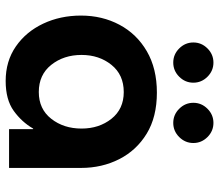

<svg xmlns="http://www.w3.org/2000/svg" viewBox="-68 -694 774 678"><g transform="rotate(90 319.0 -355.0)"><path d="M266 12Q196 12 144 -24Q92 -60 63.5 -120.5Q35 -181 35 -254Q35 -329 67.5 -390Q100 -451 161 -486.5Q222 -522 307 -522Q393 -522 452 -486Q511 -450 542 -389Q573 -328 573 -254V0H436V-85H434Q411 -45 371.5 -16.5Q332 12 266 12ZM305 -105Q365 -105 399.5 -149Q434 -193 434 -256Q434 -318 399.5 -361.5Q365 -405 305 -405Q244 -405 209 -361.5Q174 -318 174 -256Q174 -193 209 -149Q244 -105 305 -105ZM414 -579.8Q385.1 -579.8 364.1 -600.8Q343 -621.9 343 -650.8Q343 -679.6 364.1 -700.7Q385.1 -721.7 414 -721.7Q442.9 -721.7 463.9 -700.7Q485 -679.6 485 -650.8Q485 -621.9 463.9 -600.8Q442.9 -579.8 414 -579.8ZM201 -579.8Q172.1 -579.8 151.1 -600.8Q130 -621.9 130 -650.8Q130 -679.6 151.1 -700.7Q172.1 -721.7 201 -721.7Q229.9 -721.7 250.9 -700.7Q272 -679.6 272 -650.8Q272 -621.9 250.9 -600.8Q229.9 -579.8 201 -579.8Z"/></g></svg>

Font: MuseoModerno SemiBold
Style: Regular
Weight: 600
Designer: Pablo Cosgaya, Héctor Gatti, Marcela Romero, and the Authors of The MuseoModerno Project.
Foundry: Omnibus-Type Team
Version: Version 1.001